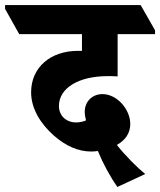

<svg xmlns="http://www.w3.org/2000/svg" viewBox="-90 -647 633 759"><path d="M374 92 484 41C452 15 405 -32 372 -74C406 -93 425 -121 425 -157C425 -214 373 -275 315 -275C274 -275 245 -245 245 -205C245 -194 247 -183 250 -171C238 -166 225 -163 211 -163C171 -163 143 -190 143 -228C143 -299 221 -346 335 -346C347 -346 365 -346 375 -345V-512H523V-527L466 -627H-70V-612L-14 -512H234V-446C228 -446 223 -446 218 -446C111 -446 33 -382 33 -282C33 -217 71 -157 123 -111C170 -70 219 -48 271 -48C280 -48 289 -49 297 -50C317 -1 345 51 374 92Z"/></svg>

Font: Noto Serif Devanagari Condensed Black
Style: Regular
Weight: 900
Width: 3
Designer: Universal Thirst, Indian Type Foundry and the Monotype Design Team
Foundry: Monotype Imaging Inc.
Version: Version 2.004